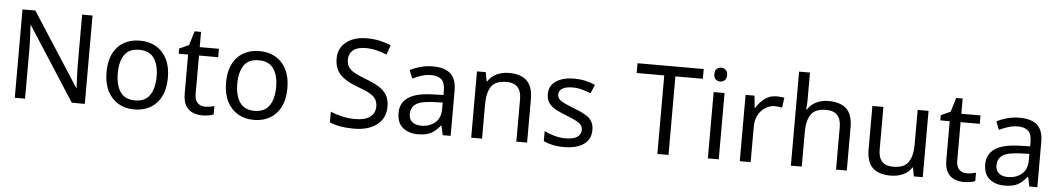

<svg xmlns="http://www.w3.org/2000/svg" viewBox="-39 -1148 8521 1546"><g transform="rotate(5 4221.5 -375.0)"><path d="M663 0H558L176 -593H172Q174 -558 177 -506Q180 -454 180 -399V0H97V-714H201L582 -123H586Q585 -139 583.5 -171Q582 -203 580.5 -241Q579 -279 579 -311V-714H663Z M1311 -269Q1311 -136 1243.5 -63Q1176 10 1061 10Q990 10 934.5 -22.5Q879 -55 847 -117.5Q815 -180 815 -269Q815 -402 882 -474Q949 -546 1064 -546Q1137 -546 1192.5 -513.5Q1248 -481 1279.5 -419.5Q1311 -358 1311 -269ZM906 -269Q906 -174 943.5 -118.5Q981 -63 1063 -63Q1144 -63 1182 -118.5Q1220 -174 1220 -269Q1220 -364 1182 -418Q1144 -472 1062 -472Q980 -472 943 -418Q906 -364 906 -269Z M1629 -62Q1649 -62 1670 -65.5Q1691 -69 1704 -73V-6Q1690 1 1664 5.5Q1638 10 1614 10Q1572 10 1536.5 -4.5Q1501 -19 1479 -55Q1457 -91 1457 -156V-468H1381V-510L1458 -545L1493 -659H1545V-536H1700V-468H1545V-158Q1545 -109 1568.5 -85.5Q1592 -62 1629 -62Z M2277 -269Q2277 -136 2209.5 -63Q2142 10 2027 10Q1956 10 1900.5 -22.5Q1845 -55 1813 -117.5Q1781 -180 1781 -269Q1781 -402 1848 -474Q1915 -546 2030 -546Q2103 -546 2158.5 -513.5Q2214 -481 2245.5 -419.5Q2277 -358 2277 -269ZM1872 -269Q1872 -174 1909.5 -118.5Q1947 -63 2029 -63Q2110 -63 2148 -118.5Q2186 -174 2186 -269Q2186 -364 2148 -418Q2110 -472 2028 -472Q1946 -472 1909 -418Q1872 -364 1872 -269Z M3093 -191Q3093 -96 3024 -43Q2955 10 2838 10Q2778 10 2727 1Q2676 -8 2642 -24V-110Q2678 -94 2731.5 -81Q2785 -68 2842 -68Q2922 -68 2962.5 -99Q3003 -130 3003 -183Q3003 -218 2988 -242Q2973 -266 2936.5 -286.5Q2900 -307 2835 -330Q2744 -363 2697.5 -411Q2651 -459 2651 -542Q2651 -599 2680 -639.5Q2709 -680 2760.5 -702Q2812 -724 2879 -724Q2938 -724 2987 -713Q3036 -702 3076 -684L3048 -607Q3011 -623 2967.5 -634Q2924 -645 2877 -645Q2810 -645 2776 -616.5Q2742 -588 2742 -541Q2742 -505 2757 -481Q2772 -457 2806 -438Q2840 -419 2898 -397Q2961 -374 3004.5 -347.5Q3048 -321 3070.5 -284Q3093 -247 3093 -191Z M3428 -545Q3526 -545 3573 -502Q3620 -459 3620 -365V0H3556L3539 -76H3535Q3500 -32 3461.5 -11Q3423 10 3355 10Q3282 10 3234 -28.5Q3186 -67 3186 -149Q3186 -229 3249 -272.5Q3312 -316 3443 -320L3534 -323V-355Q3534 -422 3505 -448Q3476 -474 3423 -474Q3381 -474 3343 -461.5Q3305 -449 3272 -433L3245 -499Q3280 -518 3328 -531.5Q3376 -545 3428 -545ZM3454 -259Q3354 -255 3315.5 -227Q3277 -199 3277 -148Q3277 -103 3304.5 -82Q3332 -61 3375 -61Q3443 -61 3488 -98.5Q3533 -136 3533 -214V-262Z M4044 -546Q4140 -546 4189 -499.5Q4238 -453 4238 -349V0H4151V-343Q4151 -472 4031 -472Q3942 -472 3908 -422Q3874 -372 3874 -278V0H3786V-536H3857L3870 -463H3875Q3901 -505 3947 -525.5Q3993 -546 4044 -546Z M4753 -148Q4753 -70 4695 -30Q4637 10 4539 10Q4483 10 4442.5 1Q4402 -8 4371 -24V-104Q4403 -88 4448.5 -74.5Q4494 -61 4541 -61Q4608 -61 4638 -82.5Q4668 -104 4668 -140Q4668 -160 4657 -176Q4646 -192 4617.5 -208Q4589 -224 4536 -244Q4484 -264 4447 -284Q4410 -304 4390 -332Q4370 -360 4370 -404Q4370 -472 4425.5 -509Q4481 -546 4571 -546Q4620 -546 4662.5 -536.5Q4705 -527 4742 -510L4712 -440Q4678 -454 4641 -464Q4604 -474 4565 -474Q4511 -474 4482.5 -456.5Q4454 -439 4454 -409Q4454 -387 4467 -371.5Q4480 -356 4510.5 -341.5Q4541 -327 4592 -307Q4643 -288 4679 -268Q4715 -248 4734 -219.5Q4753 -191 4753 -148Z M5381 0H5291V-635H5068V-714H5603V-635H5381Z M5744 -737Q5764 -737 5779.5 -723.5Q5795 -710 5795 -681Q5795 -653 5779.5 -639Q5764 -625 5744 -625Q5722 -625 5707 -639Q5692 -653 5692 -681Q5692 -710 5707 -723.5Q5722 -737 5744 -737ZM5787 -536V0H5699V-536Z M6207 -546Q6222 -546 6239.5 -544.5Q6257 -543 6270 -540L6259 -459Q6246 -462 6230.5 -464Q6215 -466 6201 -466Q6160 -466 6124 -443.5Q6088 -421 6066.5 -380.5Q6045 -340 6045 -286V0H5957V-536H6029L6039 -438H6043Q6069 -482 6110 -514Q6151 -546 6207 -546Z M6458 -537Q6458 -497 6453 -462H6459Q6485 -503 6529.5 -524Q6574 -545 6626 -545Q6724 -545 6773 -498.5Q6822 -452 6822 -349V0H6735V-343Q6735 -472 6615 -472Q6525 -472 6491.5 -421.5Q6458 -371 6458 -277V0H6370V-760H6458Z M7436 -536V0H7364L7351 -71H7347Q7321 -29 7275 -9.5Q7229 10 7177 10Q7080 10 7031 -36.5Q6982 -83 6982 -185V-536H7071V-191Q7071 -63 7190 -63Q7279 -63 7313.5 -113Q7348 -163 7348 -257V-536Z M7785 -62Q7805 -62 7826 -65.5Q7847 -69 7860 -73V-6Q7846 1 7820 5.5Q7794 10 7770 10Q7728 10 7692.5 -4.5Q7657 -19 7635 -55Q7613 -91 7613 -156V-468H7537V-510L7614 -545L7649 -659H7701V-536H7856V-468H7701V-158Q7701 -109 7724.5 -85.5Q7748 -62 7785 -62Z M8170 -545Q8268 -545 8315 -502Q8362 -459 8362 -365V0H8298L8281 -76H8277Q8242 -32 8203.5 -11Q8165 10 8097 10Q8024 10 7976 -28.5Q7928 -67 7928 -149Q7928 -229 7991 -272.5Q8054 -316 8185 -320L8276 -323V-355Q8276 -422 8247 -448Q8218 -474 8165 -474Q8123 -474 8085 -461.5Q8047 -449 8014 -433L7987 -499Q8022 -518 8070 -531.5Q8118 -545 8170 -545ZM8196 -259Q8096 -255 8057.5 -227Q8019 -199 8019 -148Q8019 -103 8046.5 -82Q8074 -61 8117 -61Q8185 -61 8230 -98.5Q8275 -136 8275 -214V-262Z"/></g></svg>

Font: Noto Sans Tirhuta
Style: Regular
Weight: 400
Designer: Monotype Design Team
Foundry: Monotype Imaging Inc.
Version: Version 2.003; ttfautohint (v1.8.4.7-5d5b)